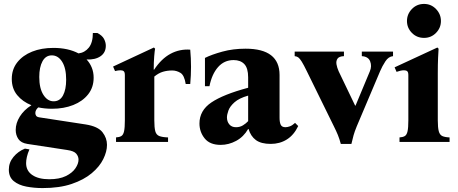

<svg xmlns="http://www.w3.org/2000/svg" viewBox="-20 -723 2333 978"><path d="M197 235Q154 235 114.5 227.5Q75 220 50 199.5Q25 179 25 141Q25 105 48.5 76.5Q72 48 107 34L130 38Q121 58 117 76Q113 94 113 108Q113 147 144.5 168.5Q176 190 231 190Q282 190 315 174Q348 158 364 134.5Q380 111 380 90Q380 74 368.5 60Q357 46 322 41L119 10Q87 5 73.5 -15Q60 -35 60 -61Q60 -96 81 -129.5Q102 -163 140 -187Q95 -205 67.5 -238.5Q40 -272 40 -321Q40 -370 68 -405.5Q96 -441 143.5 -460Q191 -479 252 -479Q327 -479 380 -451Q412 -455 432.5 -480.5Q453 -506 453 -555H476Q501 -542 510 -524.5Q519 -507 519 -490Q519 -455 492 -436.5Q465 -418 421 -420Q438 -402 447.5 -378.5Q457 -355 457 -327Q457 -278 429 -242.5Q401 -207 353 -188Q305 -169 245 -169Q208 -169 175 -176Q160 -163 160 -147Q160 -140 164 -133.5Q168 -127 182 -125L417 -89Q479 -79 502 -49.5Q525 -20 525 15Q525 49 506 87.5Q487 126 447 159.5Q407 193 345 214Q283 235 197 235ZM253 -207Q285 -207 301 -237Q317 -267 317 -317Q317 -376 296.5 -408.5Q276 -441 244 -441Q213 -441 196.5 -411Q180 -381 180 -331Q180 -273 201 -240Q222 -207 253 -207Z M571 0V-23Q588 -24 598 -30Q608 -36 612 -54.5Q616 -73 616 -110V-340Q616 -355 610.5 -360Q605 -365 594 -365Q582 -365 566 -361L556 -384L764 -481L770 -475Q768 -466 765.5 -436Q763 -406 763 -368H765Q802 -424 848.5 -449Q895 -474 949 -470Q957 -383 949 -295H926Q919 -340 899 -352Q879 -364 857 -364Q832 -364 810 -357.5Q788 -351 766 -333V-110Q766 -73 771 -54.5Q776 -36 791.5 -30Q807 -24 836 -23V0Z M1104 15Q1049 15 1022.5 -18Q996 -51 996 -94Q996 -160 1056.5 -201Q1117 -242 1244 -276V-329Q1244 -376 1224.5 -396.5Q1205 -417 1170 -417Q1122 -417 1090.5 -381Q1059 -345 1047 -284H1024V-428Q1058 -445 1112.5 -460Q1167 -475 1231 -475Q1404 -475 1404 -341V-123Q1404 -100 1410 -87.5Q1416 -75 1434 -75Q1444 -75 1456.5 -79.5Q1469 -84 1483 -97L1499 -81Q1477 -35 1441 -12.5Q1405 10 1359 10Q1310 10 1283.5 -9.5Q1257 -29 1246 -66H1244Q1221 -26 1183 -5.5Q1145 15 1104 15ZM1182 -75Q1202 -75 1217.5 -84.5Q1233 -94 1244 -106V-236Q1198 -223 1174.5 -202Q1151 -181 1143.5 -160Q1136 -139 1136 -125Q1136 -104 1148 -89.5Q1160 -75 1182 -75Z M1716 10Q1709 -16 1701 -35.5Q1693 -55 1681 -79L1543 -360Q1527 -393 1517 -409Q1507 -425 1499.5 -430.5Q1492 -436 1481 -437V-460H1732V-437Q1707 -436 1699 -424Q1691 -412 1694 -395Q1697 -378 1705 -360L1789 -185H1791L1864 -360Q1875 -386 1865.5 -410.5Q1856 -435 1823 -437V-460H1982V-437Q1959 -435 1943 -410.5Q1927 -386 1916 -360L1797 -79Q1786 -52 1781 -34Q1776 -16 1770 10Z M2210 -110Q2210 -73 2215 -54.5Q2220 -36 2233 -30Q2246 -24 2270 -23V0H2015V-23Q2032 -24 2042 -30Q2052 -36 2056 -54.5Q2060 -73 2060 -110V-340Q2060 -355 2054.5 -360Q2049 -365 2038 -365Q2030 -365 2020.5 -363Q2011 -361 2000 -357L1990 -380L2208 -481L2214 -475Q2213 -460 2211.5 -428.5Q2210 -397 2210 -349ZM2140 -530Q2103 -530 2078 -555.5Q2053 -581 2053 -616Q2053 -651 2078 -677Q2103 -703 2140 -703Q2176 -703 2201 -677Q2226 -651 2226 -616Q2226 -581 2201 -555.5Q2176 -530 2140 -530Z"/></svg>

Font: Bona Nova
Style: Bold
Weight: 700
Designer: Mateusz Machalski
Foundry: Capitalics
Version: Version 4.001; ttfautohint (v1.8.3)